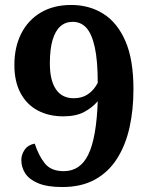

<svg xmlns="http://www.w3.org/2000/svg" viewBox="-20 -744 605 774"><path d="M231 10Q170 10 133.5 -5.5Q97 -21 81.5 -45.5Q66 -70 66 -99Q66 -121 79.5 -140.5Q93 -160 120 -165Q136 -116 161 -85Q186 -54 237 -54Q304 -54 336.5 -122Q369 -190 374 -336Q352 -310 319 -292.5Q286 -275 235 -275Q177 -275 132.5 -298.5Q88 -322 63 -368.5Q38 -415 38 -482Q38 -554 65.5 -608.5Q93 -663 144.5 -693.5Q196 -724 267 -724Q340 -724 396.5 -688.5Q453 -653 485.5 -578.5Q518 -504 518 -384Q518 -301 502 -229.5Q486 -158 451.5 -104Q417 -50 362.5 -20Q308 10 231 10ZM277 -348Q311 -348 335 -364.5Q359 -381 374 -410Q374 -500 362 -554Q350 -608 328 -632Q306 -656 273 -656Q244 -656 223.5 -638Q203 -620 192 -583Q181 -546 181 -488Q181 -420 205.5 -384Q230 -348 277 -348Z"/></svg>

Font: Noto Rashi Hebrew
Style: Bold
Weight: 700
Version: Version 1.006